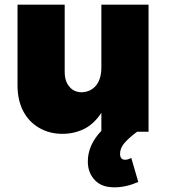

<svg xmlns="http://www.w3.org/2000/svg" viewBox="-20 -564 739 822"><path d="M513 48C526 33 544 17 567 0H616V-544H414V-275C414 -244 407 -218 392 -199C377 -180 356 -170 330 -169C308 -169 290 -177 277 -193C264 -208 257 -229 257 -256V-544H55V-199C55 -157 63 -120 79 -89C95 -58 118 -34 147 -17C176 0 209 9 247 9C283 9 315 1 344 -14C372 -29 395 -52 414 -81V-4C375 37 356 81 356 127C356 160 366 186 386 207C405 228 433 238 470 238C504 238 538 230 572 215L542 112C533 117 524 120 516 120C501 120 494 111 494 94C494 79 500 63 513 48Z"/></svg>

Font: Argentum Sans ExtraBold
Style: Regular
Weight: 800
Designer: Julieta Ulanovsky
Foundry: Julieta Ulanovsky
Version: Version 5.001;February 15, 2019;FontCreator 11.5.0.2425 64-b